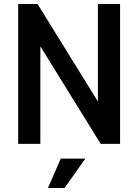

<svg xmlns="http://www.w3.org/2000/svg" viewBox="-20 -720 692 961"><path d="M71 0V-700H168L470 -212V-700H581V0H484L182 -488V0ZM284 74H407L303 221H220Z"/></svg>

Font: Haskoy SemiBold
Style: Regular
Weight: 600
Designer: Ertekin Erdin
Foundry: Ertekin Erdin
Version: Version 1.500; ttfautohint (v1.8.3)